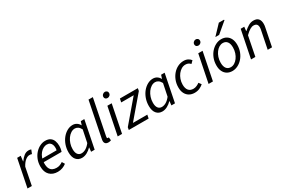

<svg xmlns="http://www.w3.org/2000/svg" viewBox="86 -1832 4308 2942"><g transform="rotate(-30 2240.0 -361.5)"><path d="M30.8 0 128.2 -486.1H191.2L179.6 -393.2H183.6Q213.3 -437.4 251.2 -467.7Q289.1 -498.1 333.6 -498.1Q347.1 -498.1 359.1 -496.2Q371.2 -494.4 380.1 -489.4L353.3 -422.1Q345.9 -426.2 335.3 -427.6Q324.7 -428.9 311.5 -428.9Q275.4 -428.9 237.3 -397.8Q199.2 -366.7 167.6 -306.5L107.3 0Z M563.4 12Q474.6 12 421.9 -40.8Q369.3 -93.5 369.3 -191.4Q369.3 -260 391.8 -316Q414.3 -372 451.7 -412.8Q489 -453.6 535 -475.8Q580.9 -498 628.1 -498Q683.4 -498 716.8 -474.9Q750.1 -451.9 765 -412.1Q779.9 -372.2 779.9 -322Q779.9 -302.3 777.5 -284.8Q775.1 -267.2 771.2 -251.9Q767.3 -236.7 763 -224.8H426.4L434.2 -283.9H709.1Q712.1 -296.5 713 -306.1Q713.9 -315.7 713.9 -328Q713.9 -355.9 705.1 -380.4Q696.2 -405 675.6 -420.4Q655 -435.8 620 -435.8Q591 -435.8 560.2 -419.7Q529.4 -403.6 503.6 -373.5Q477.8 -343.3 461.8 -300Q445.7 -256.7 445.7 -203.2Q445.7 -144.5 462.9 -111.3Q480.1 -78.1 509.9 -64.4Q539.7 -50.8 577.6 -50.8Q610.1 -50.8 637.5 -61.5Q664.8 -72.1 688.1 -88.7L716.9 -41.2Q688 -18.4 649.5 -3.2Q611 12 563.4 12Z M991.3 12Q927.6 12 889.4 -33.5Q851.3 -79.1 851.3 -164.3Q851.3 -234.5 873.1 -295.1Q894.9 -355.7 932.1 -401.1Q969.3 -446.4 1016.4 -472.2Q1063.5 -498 1113.7 -498Q1152.8 -498 1183.7 -478.1Q1214.6 -458.3 1231.7 -424.7H1234.5L1254.3 -486H1316.4L1219.1 0H1155.9L1163.6 -71.9H1160.2Q1125.1 -34.7 1080.9 -11.4Q1036.7 12 991.3 12ZM1019 -52Q1058 -52 1096.9 -75Q1135.8 -98 1171.6 -144.7L1216.2 -361.6Q1195.6 -400.5 1170.1 -417.2Q1144.6 -433.9 1116.6 -433.9Q1080.2 -433.9 1046.7 -412.7Q1013.1 -391.5 987 -355.2Q960.8 -318.8 945.5 -272.5Q930.2 -226.3 930.2 -175.8Q930.2 -113.3 954.1 -82.7Q978.1 -52 1019 -52Z M1460.4 9.2Q1425.7 9.2 1408.8 -7.4Q1391.9 -24.1 1391.9 -53.8Q1391.9 -62.4 1393.4 -72.5Q1394.9 -82.6 1397.7 -95.1L1521.3 -712.2H1597.7L1473.5 -91.9Q1472.5 -84.3 1472 -79.3Q1471.5 -74.3 1471.5 -70Q1471.5 -54.2 1486.8 -54.2Q1489.8 -54.2 1492.6 -54.7Q1495.4 -55.2 1501.4 -56.2L1507.4 -0.5Q1496.7 3.8 1485.5 6.5Q1474.3 9.2 1460.4 9.2Z M1626.5 0 1724.3 -486H1800.8L1703.6 0ZM1787 -586.8Q1768 -586.8 1753.2 -598.6Q1738.4 -610.5 1738.4 -631.7Q1738.4 -656.3 1756 -673.2Q1773.6 -690.1 1796.5 -690.1Q1815.9 -690.1 1830.5 -678Q1845.1 -666 1845.1 -643.9Q1845.1 -619.4 1828 -603.1Q1811 -586.8 1787 -586.8Z M1823 0 1830.9 -44.5 2154.3 -424H1933.4L1946.1 -486.1H2263.3L2255.4 -440.9L1932 -62.1H2186.4L2173.8 0Z M2412.3 12Q2348.6 12 2310.4 -33.5Q2272.3 -79.1 2272.3 -164.3Q2272.3 -234.5 2294.1 -295.1Q2315.9 -355.7 2353.1 -401.1Q2390.3 -446.4 2437.4 -472.2Q2484.5 -498 2534.7 -498Q2573.8 -498 2604.7 -478.1Q2635.6 -458.3 2652.7 -424.7H2655.5L2675.3 -486H2737.4L2640.1 0H2576.9L2584.6 -71.9H2581.2Q2546.1 -34.7 2501.9 -11.4Q2457.7 12 2412.3 12ZM2440 -52Q2479 -52 2517.9 -75Q2556.8 -98 2592.6 -144.7L2637.2 -361.6Q2616.6 -400.5 2591.1 -417.2Q2565.6 -433.9 2537.6 -433.9Q2501.2 -433.9 2467.7 -412.7Q2434.1 -391.5 2408 -355.2Q2381.8 -318.8 2366.5 -272.5Q2351.2 -226.3 2351.2 -175.8Q2351.2 -113.3 2375.1 -82.7Q2399.1 -52 2440 -52Z M2985.1 12Q2932.3 12 2892 -10.9Q2851.8 -33.8 2829 -77.4Q2806.3 -120.9 2806.3 -183.4Q2806.3 -251.3 2828.6 -308.5Q2850.9 -365.7 2888.6 -408.4Q2926.3 -451.1 2975.2 -474.6Q3024.1 -498 3076.8 -498Q3121.9 -498 3153.2 -480.9Q3184.6 -463.9 3202.9 -438.7L3160.4 -395.9Q3143.3 -415.6 3122.7 -425.1Q3102.2 -434.6 3072.4 -434.6Q3035.9 -434.6 3002.3 -414.8Q2968.8 -395.1 2942.3 -361Q2915.8 -326.9 2900.2 -282.3Q2884.5 -237.8 2884.5 -188.1Q2884.5 -122.7 2913.4 -87.1Q2942.3 -51.4 2999.4 -51.4Q3029.5 -51.4 3058.6 -64.5Q3087.8 -77.5 3108.1 -93.4L3141.1 -49.1Q3114.7 -25 3075.2 -6.5Q3035.8 12 2985.1 12Z M3234.5 0 3332.3 -486H3408.8L3311.6 0ZM3395 -586.8Q3376 -586.8 3361.2 -598.6Q3346.4 -610.5 3346.4 -631.7Q3346.4 -656.3 3364 -673.2Q3381.6 -690.1 3404.5 -690.1Q3423.9 -690.1 3438.5 -678Q3453.1 -666 3453.1 -643.9Q3453.1 -619.4 3436 -603.1Q3419 -586.8 3395 -586.8Z M3653.1 12Q3600 12 3561.1 -11.5Q3522.1 -34.9 3500.8 -78.8Q3479.6 -122.6 3479.6 -183.4Q3479.6 -252.6 3501.9 -309.9Q3524.2 -367.3 3561.7 -409.4Q3599.3 -451.6 3646.3 -474.8Q3693.3 -498.1 3742.2 -498.1Q3795.2 -498.1 3834.2 -474.6Q3873.2 -451.2 3894.4 -407.3Q3915.6 -363.5 3915.6 -302.7Q3915.6 -233.5 3893.3 -176.2Q3871 -118.8 3833.5 -76.7Q3796 -34.5 3749 -11.3Q3701.9 12 3653.1 12ZM3661 -51.5Q3695 -51.5 3726.6 -70.9Q3758.3 -90.3 3783.3 -124.1Q3808.4 -158 3823.3 -202.7Q3838.3 -247.5 3838.3 -298.2Q3838.3 -364.6 3811.5 -399.6Q3784.8 -434.6 3734.3 -434.6Q3700.9 -434.6 3668.9 -415.4Q3637 -396.2 3611.9 -362.3Q3586.9 -328.5 3571.9 -283.7Q3557 -239 3557 -187.9Q3557 -122.4 3583.9 -87Q3610.9 -51.5 3661 -51.5ZM3683.6 -570 3840 -734.7H3930.2L3935.2 -725.6L3750.4 -570Z M3985.8 0 4083.2 -486.1H4146.2L4138.6 -413.2H4142.6Q4182.1 -448.9 4224.5 -473.5Q4266.9 -498.1 4311.7 -498.1Q4373.7 -498.1 4400.4 -465.6Q4427.2 -433.1 4427.2 -376.9Q4427.2 -359.7 4425.5 -344.8Q4423.8 -329.9 4419.2 -310L4357.2 0H4280.6L4341.1 -300.1Q4345.4 -319.8 4347.3 -331.9Q4349.1 -344 4349.1 -356.8Q4349.1 -394.2 4331.8 -412.9Q4314.5 -431.6 4276.8 -431.6Q4248.2 -431.6 4212.4 -410.8Q4176.6 -390.1 4130.6 -344L4062.3 0Z"/></g></svg>

Font: Source Sans 3 VF
Style: Italic
Weight: 200
Italic angle: -11°
Designer: Paul D. Hunt
Foundry: Adobe Systems Incorporated
Version: Version 3.042;hotconv 1.0.118;makeotfexe 2.5.65603